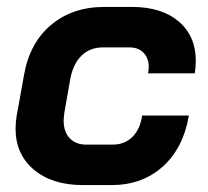

<svg xmlns="http://www.w3.org/2000/svg" viewBox="-20 -527 600 555"><path d="M25 -155Q25 -172 28 -191L49 -308Q65 -402 127 -454.5Q189 -507 282 -507H361Q447 -507 496.5 -465Q546 -423 546 -351Q546 -335 543 -315H408Q410 -327 410 -333Q410 -359 395 -374.5Q380 -390 354 -390H277Q240 -390 215.5 -366Q191 -342 183 -298L166 -201Q164 -185 164 -178Q164 -146 181.5 -127.5Q199 -109 229 -109H306Q340 -109 362.5 -131Q385 -153 391 -193H526Q510 -99 450.5 -45.5Q391 8 302 8H220Q131 8 78 -36.5Q25 -81 25 -155Z"/></svg>

Font: Bai Jamjuree
Style: Bold Italic
Weight: 700
Italic angle: -10°
Designer: Katatrad Aksorn Co.,Ltd.
Foundry: Cadson Demak Co.,Ltd.
Version: Version 1.000; ttfautohint (v1.6)